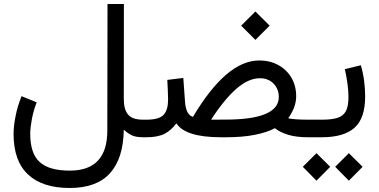

<svg xmlns="http://www.w3.org/2000/svg" viewBox="-20 -687 1895 961"><path d="M163.6 -174.8 87.9 -205.6C74.7 -172.9 64.5 -140.1 58.1 -106.4C51.3 -72.8 47.9 -43 47.9 -17.1C47.9 73.2 71.8 141.1 120.1 186C168 231.4 237.8 253.9 329.1 253.9C419.4 253.9 486.8 229 531.2 179.2C575.7 129.4 598.1 57.1 599.6 -38.1C612.3 -25.9 625.5 -16.6 638.7 -10.3C651.9 -3.4 671.9 0 698.2 0H712.4V-87.9H697.3C659.7 -87.9 634.3 -96.7 620.6 -114.3C606.4 -131.3 599.6 -157.2 599.6 -191.9L600.1 -667H518.1L517.1 -33.2C517.1 100.1 454.6 167 329.6 167C260.3 167 210 152.8 178.7 124C147 95.7 131.3 48.3 131.3 -17.6C131.3 -38.6 134.3 -63 139.6 -91.3C145 -119.6 152.8 -147.5 163.6 -174.8Z M1187 -558.6 1258.3 -487.3 1329.6 -558.6 1258.3 -629.4ZM945.8 -102.1C922.9 -108.4 909.7 -132.8 906.2 -176.3L897.5 -296.9L817.4 -287.1C817.9 -272 818.8 -255.9 819.8 -238.3C820.8 -220.7 821.3 -204.1 821.3 -189C821.3 -154.3 814 -128.9 799.3 -112.8C784.7 -96.2 755.4 -87.9 711.9 -87.9H692.9V0H712.4C751 0 781.2 -5.9 803.2 -17.1C825.2 -28.3 845.2 -45.9 862.8 -69.8C892.6 -23.4 967.3 0 1085.9 0H1110.8C1166 0 1213.9 -3.9 1255.4 -12.2C1296.9 -20.5 1330.1 -31.2 1356 -45.4C1373 -31.2 1395.5 -20.5 1422.9 -12.2C1450.2 -3.9 1483.4 0 1522.5 0H1537.1V-87.9H1522.5C1495.1 -87.9 1473.1 -88.9 1456.5 -90.3C1439.5 -91.8 1428.2 -93.3 1422.9 -95.7C1434.1 -110.8 1443.4 -127.9 1451.2 -147C1458.5 -166 1462.4 -185.1 1462.4 -205.1C1462.4 -239.7 1454.6 -270.5 1439 -297.4C1423.3 -324.2 1401.9 -345.2 1374 -360.8C1346.2 -376.5 1313.5 -384.3 1276.9 -384.3C1168 -384.3 1057.6 -290 945.8 -102.1ZM1108.9 -88.4 1036.6 -87.9C1080.1 -155.8 1122.6 -207 1163.1 -242.7C1203.6 -277.8 1242.7 -295.4 1280.3 -295.4C1308.6 -295.4 1331.5 -286.6 1349.1 -268.6C1366.7 -250.5 1375.5 -228.5 1375.5 -201.7C1375.5 -126 1286.6 -88.4 1108.9 -88.4Z M1786.1 -360.4 1706.1 -340.8C1711.4 -317.9 1715.8 -293.5 1719.2 -268.6C1722.7 -243.2 1724.1 -220.7 1724.1 -201.7C1724.1 -169.9 1719.7 -146 1710.9 -129.9C1701.7 -113.8 1687.5 -102.5 1668 -96.7C1648.4 -90.8 1622.6 -87.9 1590.3 -87.9H1517.6V0H1590.3C1664.6 0 1719.2 -16.1 1754.9 -47.9C1790 -79.6 1807.6 -131.3 1807.6 -203.1C1807.6 -227.1 1806.2 -252.9 1802.7 -280.8C1799.3 -308.6 1793.5 -335 1786.1 -360.4ZM1657.7 147.9 1726.1 217.3 1794.9 147.9 1726.1 79.6ZM1495.6 147.9 1564 217.3 1632.8 147.9 1564 79.6Z"/></svg>

Font: Vazir
Style: Regular
Weight: 400
Designer: Saber Rastikerdar
Foundry: Saber Rastikerdar
Version: Version 27.002;January 24, 2021;FontCreator 13.0.0.2683 64-b